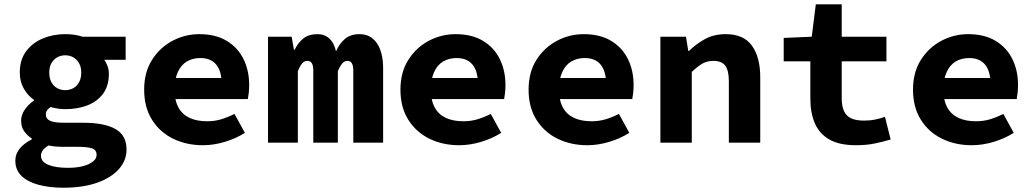

<svg xmlns="http://www.w3.org/2000/svg" viewBox="-20 -668 4840 899"><path d="M276.5 211Q212 211 161.3 197.5Q110.6 184.1 81.2 156.2Q51.8 128.4 51.8 83.9Q51.8 53.5 71.6 28.6Q91.4 3.7 128.9 -15.4V-19.4Q108.5 -32.6 93.7 -52.6Q78.9 -72.7 78.9 -103.7Q78.9 -128.9 95.4 -153.7Q111.8 -178.6 138.4 -196.9V-200.9Q111.2 -219.2 91.9 -252.2Q72.6 -285.3 72.6 -328.3Q72.6 -387.8 102.3 -427.9Q132.1 -468 180.6 -488Q229.2 -508.1 285.2 -508.1Q331.3 -508.1 366.6 -496.1H568.3V-388H468.3Q476.6 -376.7 483.2 -359.4Q489.8 -342.1 489.8 -323.2Q489.8 -266.1 462.7 -229.3Q435.5 -192.6 389.4 -174.7Q343.3 -156.9 285.2 -156.9Q270.6 -156.9 253 -159.2Q235.5 -161.6 216.9 -166.9Q205.4 -158.8 200.1 -151Q194.8 -143.1 194.8 -130.4Q194.8 -111.1 215.2 -102.1Q235.5 -93.2 279.2 -93.2H370.9Q468.5 -93.2 520.5 -63.9Q572.5 -34.7 572.5 32.4Q572.5 83.8 536.2 124.3Q500 164.7 433.7 187.9Q367.5 211 276.5 211ZM285.2 -245.8Q306.1 -245.8 323 -255.1Q339.8 -264.4 350.1 -282.8Q360.4 -301.3 360.4 -328.3Q360.4 -354.4 350.1 -372.3Q339.8 -390.2 323 -399.7Q306.1 -409.1 285.2 -409.1Q265.3 -409.1 248.1 -399.7Q230.9 -390.2 220.8 -372.3Q210.7 -354.4 210.7 -328.3Q210.7 -301.3 220.8 -282.8Q230.9 -264.4 248.1 -255.1Q265.3 -245.8 285.2 -245.8ZM297.7 117.8Q338.1 117.8 368.3 110Q398.4 102.1 415.4 88.4Q432.3 74.7 432.3 57.6Q432.3 33.4 410.2 26.5Q388.2 19.5 345.1 19.5H282.6Q255.8 19.5 238.4 17.9Q221 16.3 207.2 13Q188.3 24.8 180.1 36.3Q171.9 47.7 171.9 61.5Q171.9 89.4 205.9 103.6Q239.9 117.8 297.7 117.8Z M930 12Q852.7 12 790.3 -18.7Q727.9 -49.4 691.5 -107.7Q655 -165.9 655 -248.3Q655 -329.5 691.8 -387.6Q728.6 -445.7 787.6 -476.9Q846.7 -508.1 913.1 -508.1Q989.6 -508.1 1041.6 -476.7Q1093.7 -445.3 1120.2 -391.4Q1146.7 -337.6 1146.7 -270Q1146.7 -250.2 1144.6 -231.8Q1142.5 -213.4 1140.5 -204.1H764.1V-302.8H1041L1017.8 -274.7Q1017.8 -334.7 992.4 -365.5Q967 -396.2 918 -396.2Q881.7 -396.2 854.7 -380Q827.7 -363.7 812.7 -330.8Q797.6 -297.8 797.6 -248.3Q797.6 -196.9 815.8 -164.3Q833.9 -131.6 867.9 -115.9Q901.9 -100.2 950.1 -100.2Q984 -100.2 1014.4 -109.1Q1044.9 -118 1077.9 -134.6L1126.7 -46Q1084.2 -19.1 1032.3 -3.6Q980.3 12 930 12Z M1234.9 0V-496.1H1345.6L1356.3 -435H1359.7Q1373.6 -465.4 1399 -486.7Q1424.4 -508.1 1467.1 -508.1Q1499.5 -508.1 1522.1 -487.5Q1544.8 -466.8 1553.3 -427Q1567.1 -460.9 1593.7 -484.5Q1620.3 -508.1 1663 -508.1Q1716.2 -508.1 1745 -465.3Q1773.9 -422.4 1773.9 -348V0H1634.2V-337.7Q1634.2 -383 1607.4 -383Q1593.2 -383 1582.9 -371.3Q1572.5 -359.7 1561.9 -334.7V0H1446.9V-337.7Q1446.9 -360.9 1440.1 -372Q1433.3 -383 1418.6 -383Q1405.1 -383 1394.9 -371.3Q1384.7 -359.7 1374.6 -334.7V0Z M2130 12Q2052.7 12 1990.3 -18.7Q1927.9 -49.4 1891.5 -107.7Q1855 -165.9 1855 -248.3Q1855 -329.5 1891.8 -387.6Q1928.6 -445.7 1987.6 -476.9Q2046.7 -508.1 2113.1 -508.1Q2189.6 -508.1 2241.6 -476.7Q2293.7 -445.3 2320.2 -391.4Q2346.7 -337.6 2346.7 -270Q2346.7 -250.2 2344.6 -231.8Q2342.5 -213.4 2340.5 -204.1H1964.1V-302.8H2241L2217.8 -274.7Q2217.8 -334.7 2192.4 -365.5Q2167 -396.2 2118 -396.2Q2081.7 -396.2 2054.7 -380Q2027.7 -363.7 2012.7 -330.8Q1997.6 -297.8 1997.6 -248.3Q1997.6 -196.9 2015.8 -164.3Q2033.9 -131.6 2067.9 -115.9Q2101.9 -100.2 2150.1 -100.2Q2184 -100.2 2214.4 -109.1Q2244.9 -118 2277.9 -134.6L2326.7 -46Q2284.2 -19.1 2232.3 -3.6Q2180.3 12 2130 12Z M2730 12Q2652.7 12 2590.3 -18.7Q2527.9 -49.4 2491.5 -107.7Q2455 -165.9 2455 -248.3Q2455 -329.5 2491.8 -387.6Q2528.6 -445.7 2587.6 -476.9Q2646.7 -508.1 2713.1 -508.1Q2789.6 -508.1 2841.6 -476.7Q2893.7 -445.3 2920.2 -391.4Q2946.7 -337.6 2946.7 -270Q2946.7 -250.2 2944.6 -231.8Q2942.5 -213.4 2940.5 -204.1H2564.1V-302.8H2841L2817.8 -274.7Q2817.8 -334.7 2792.4 -365.5Q2767 -396.2 2718 -396.2Q2681.7 -396.2 2654.7 -380Q2627.7 -363.7 2612.7 -330.8Q2597.6 -297.8 2597.6 -248.3Q2597.6 -196.9 2615.8 -164.3Q2633.9 -131.6 2667.9 -115.9Q2701.9 -100.2 2750.1 -100.2Q2784 -100.2 2814.4 -109.1Q2844.9 -118 2877.9 -134.6L2926.7 -46Q2884.2 -19.1 2832.3 -3.6Q2780.3 12 2730 12Z M3072.1 0V-496.1H3192L3202.6 -429.8H3206.6Q3238.9 -462 3280.7 -485Q3322.5 -508.1 3378 -508.1Q3461.9 -508.1 3500.8 -454.1Q3539.7 -400.1 3539.7 -306.2V0H3392.7V-287.4Q3392.7 -337 3376.4 -359.9Q3360.1 -382.9 3319.5 -382.9Q3290.2 -382.9 3267.8 -369.6Q3245.4 -356.4 3219.1 -331.2V0Z M3988.2 12Q3909.3 12 3862.5 -15.3Q3815.7 -42.6 3795 -91.6Q3774.3 -140.5 3774.3 -205.6V-380.8H3649.5V-490.4L3780.9 -496.1L3799.8 -647.8H3921.2V-496.1H4130.6V-380.8H3921.2V-207.5Q3921.2 -170.3 3932.2 -147.1Q3943.2 -124 3966.2 -113.6Q3989.3 -103.3 4025.4 -103.3Q4053.9 -103.3 4078 -108.3Q4102 -113.2 4123.7 -121L4150.3 -14.8Q4117.3 -5 4077.6 3.5Q4037.8 12 3988.2 12Z M4530 12Q4452.7 12 4390.3 -18.7Q4327.9 -49.4 4291.5 -107.7Q4255 -165.9 4255 -248.3Q4255 -329.5 4291.8 -387.6Q4328.6 -445.7 4387.6 -476.9Q4446.7 -508.1 4513.1 -508.1Q4589.6 -508.1 4641.6 -476.7Q4693.7 -445.3 4720.2 -391.4Q4746.7 -337.6 4746.7 -270Q4746.7 -250.2 4744.6 -231.8Q4742.5 -213.4 4740.5 -204.1H4364.1V-302.8H4641L4617.8 -274.7Q4617.8 -334.7 4592.4 -365.5Q4567 -396.2 4518 -396.2Q4481.7 -396.2 4454.7 -380Q4427.7 -363.7 4412.7 -330.8Q4397.6 -297.8 4397.6 -248.3Q4397.6 -196.9 4415.8 -164.3Q4433.9 -131.6 4467.9 -115.9Q4501.9 -100.2 4550.1 -100.2Q4584 -100.2 4614.4 -109.1Q4644.9 -118 4677.9 -134.6L4726.7 -46Q4684.2 -19.1 4632.3 -3.6Q4580.3 12 4530 12Z"/></svg>

Font: Source Code Pro ExtraLight
Style: Regular
Weight: 200
Monospace: yes
Designer: Paul D. Hunt, Teo Tuominen
Foundry: Adobe
Version: Version 1.026;hotconv 1.1.0;makeotfexe 2.6.0